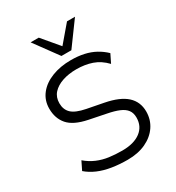

<svg xmlns="http://www.w3.org/2000/svg" viewBox="-219 -1067 1104 1206"><g transform="rotate(-30 333.5 -464.0)"><path d="M350 8Q291 8 237.5 -0.5Q184 -9 141 -27.5Q98 -46 66 -74L96 -135Q131 -105 171 -88Q211 -71 255.5 -65Q300 -59 350 -59Q434 -59 482 -95Q530 -131 530 -195Q530 -228 514 -249.5Q498 -271 465 -285Q432 -299 380 -309L261 -333Q163 -353 123 -399.5Q83 -446 83 -516Q83 -576 118 -620.5Q153 -665 214.5 -689Q276 -713 353 -713Q404 -713 447 -703.5Q490 -694 525.5 -674.5Q561 -655 590 -627L560 -566Q517 -611 466 -628.5Q415 -646 353 -646Q298 -646 253 -631Q208 -616 181.5 -587Q155 -558 155 -514Q155 -468 183.5 -440.5Q212 -413 283 -399L402 -376Q505 -356 553.5 -311.5Q602 -267 602 -197Q602 -138 570.5 -91.5Q539 -45 482.5 -18.5Q426 8 350 8ZM315 -765 190 -936H249L351 -815L454 -936H512L387 -765Z"/></g></svg>

Font: Nunito Sans 6pt Light
Style: Regular
Weight: 300
Version: Version 3.101;gftools[0.9.27]